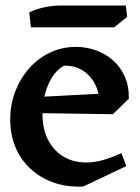

<svg xmlns="http://www.w3.org/2000/svg" viewBox="-20 -662 507 696"><path d="M282 14Q221 17 172 -1Q123 -19 88 -52.5Q53 -86 35 -131Q17 -176 17 -229Q17 -282 35 -329.5Q53 -377 85 -413.5Q117 -450 160.5 -471Q204 -492 255 -492Q293 -492 328 -479.5Q363 -467 390 -443Q417 -419 432.5 -384Q448 -349 447 -304L338 -276Q343 -317 327.5 -351Q312 -385 282 -405Q252 -425 212 -424Q184 -408 167 -379Q150 -350 142 -316Q134 -282 134 -250Q134 -193 155 -153.5Q176 -114 211.5 -93.5Q247 -73 292 -73Q323 -73 354 -82Q385 -91 420 -107L438 -60ZM389 -248 113 -252 109 -310 412 -326 447 -304ZM92 -563 86 -617Q115 -631 145.5 -636.5Q176 -642 199 -642H436L441 -601L394 -563Z"/></svg>

Font: Eczar Medium
Style: Regular
Weight: 500
Designer: Vaibhav Singh
Foundry: Rosetta Type Foundry
Version: Version 2.000